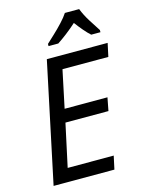

<svg xmlns="http://www.w3.org/2000/svg" viewBox="-137 -1024 828 1104"><g transform="rotate(-15 277.0 -472.0)"><path d="M41 0 192 -714H554L537 -635H264L217 -412H472L457 -334H201L146 -79H420L403 0ZM221 -797Q238 -813 266 -839Q294 -865 320.5 -893.5Q347 -922 361 -944H446Q461 -905 486 -865.5Q511 -826 530 -797V-784H475Q457 -800 436.5 -824Q416 -848 396 -875Q366 -848 335.5 -824.5Q305 -801 279 -784H221Z"/></g></svg>

Font: Noto Sans
Style: Italic
Weight: 400
Italic angle: -12°
Designer: Monotype Design Team
Foundry: Monotype Imaging Inc.
Version: Version 2.013; ttfautohint (v1.8.4.7-5d5b)